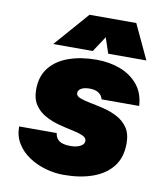

<svg xmlns="http://www.w3.org/2000/svg" viewBox="-88 -861 825 946"><g transform="rotate(10 325.0 -387.5)"><path d="M294 12Q248 12 202.5 -1Q157 -14 119.5 -39Q82 -64 59.5 -100.5Q37 -137 37 -185H225Q228 -160 246 -147Q264 -134 303 -134Q332 -134 351.5 -144Q371 -154 371 -171Q371 -187 350.5 -196Q330 -205 298 -211.5Q266 -218 230 -227.5Q194 -237 161.5 -254.5Q129 -272 108.5 -302Q88 -332 88 -380Q88 -445 122.5 -488.5Q157 -532 218 -553.5Q279 -575 357 -575Q420 -575 474 -555Q528 -535 563 -493.5Q598 -452 602 -387H414Q409 -407 392 -418Q375 -429 348 -429Q320 -429 305 -420Q290 -411 290 -397Q290 -382 310.5 -374Q331 -366 363 -360Q395 -354 431.5 -345Q468 -336 500 -319Q532 -302 552.5 -272.5Q573 -243 573 -194Q573 -124 537.5 -78.5Q502 -33 439 -10.5Q376 12 294 12ZM132 -614 283 -787H517L598 -614H407L381 -692L330 -614Z"/></g></svg>

Font: Azeret Mono Thin Black
Style: Italic
Weight: 900
Italic angle: -12°
Version: Version 1.002